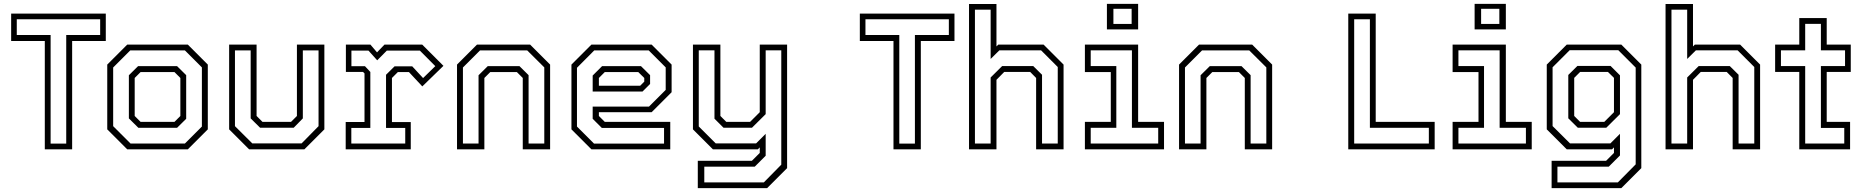

<svg xmlns="http://www.w3.org/2000/svg" viewBox="-20 -770 9618 990"><path d="M211 0V-558.5H37.5V-700H525.5V-558.5H352V0ZM241 -29.5H321.5V-589.5H496.5V-670.5H66.5V-589.5H241Z M636 0 533 -103V-437L636 -540H948.5L1051.5 -437V-103L948.5 0ZM653 -30H933.5L1021 -117.5V-422.5L933.5 -510H651.5L563.5 -422V-119.5ZM693.5 -111 644.5 -159.5V-382L692 -429H893L940 -382.5V-157.5L893 -111ZM705 -141.5H879.5L910 -172V-368L879.5 -398.5H705L674.5 -368V-172Z M1264.5 0 1161.5 -103V-540H1303V-172L1333.5 -141.5H1480.5L1511 -172V-540H1652.5V-103L1549.5 0ZM1281 -30.5H1535L1622.5 -119.5V-510H1541.5V-159.5L1494.5 -111.5H1321L1272.5 -159.5V-510H1191.5V-119.5Z M1762.5 0V-141H1859.5V-391.5L1852 -399H1763.5V-540H1890L1924 -500L1962.5 -540H2157L2266.5 -430.5L2157.5 -324.5L2088.5 -398.5H2031.5L2001 -368V-140.5H2098V0ZM1791.5 -30H2069.5V-110.5H1970.5V-384.5L2014.5 -428H2105.5L2161.5 -367.5L2224.5 -429L2145 -509H1974.5L1925 -459L1880 -509H1792V-428.5H1862L1889.5 -399V-110.5H1791.5Z M2336.5 0V-437L2439.5 -540H2713.5L2816.5 -437V0H2675.5V-368L2645 -398.5H2508L2477.5 -368V0ZM2367 -30H2447.5V-382L2495 -429H2658.5L2705.5 -382.5V-30H2786.5V-422.5L2698.5 -510H2455L2367 -422Z M3340 -540 3443 -437V-294.5L3340 -191.5H3068V-172L3098.5 -141.5H3436V0H3029.5L2926.5 -103V-437L3029.5 -540ZM3285 -429 3332 -382.5V-337L3293 -298H3036V-380.5L3084.5 -429ZM3325 -510H3044L2955 -420.5V-117.5L3043 -29.5H3404V-110.5H3083L3036 -157.5V-220.5H3326.5L3412.5 -306.5V-422.5ZM3271 -398.5H3098.5L3068 -368V-328H3281L3302 -349V-368Z M3656 0 3553 -103V-540H3694.5V-172L3725 -141.5H3847.5L3897.5 -191.5V-540H4038.5V97L3935.5 200H3578V59H3857L3897.5 18.5V-10L3887.5 0ZM3611.5 170.5H3918.5L4008.5 79V-510.5H3928V-181.5L3857.5 -111.5H3710.5L3664 -158V-510.5H3583V-118L3670.5 -30.5H3878.5L3928 -80V33L3871.5 89.5H3611.5Z M4587 0V-558.5H4413.5V-700H4901.5V-558.5H4728V0ZM4617 -29.5H4697.5V-589.5H4872.5V-670.5H4442.5V-589.5H4617Z M4976.5 0V-749.5H5118V-530.5L5127.5 -540H5361L5464 -437V0H5322.5V-368L5292 -399H5158L5118 -358.5V0ZM5007 -30H5088V-370.5L5147.5 -429.5H5307.5L5353 -384.5V-30H5434V-424.5L5348 -510.5H5133L5088 -466V-720H5007Z M5687.5 -618.5V-750H5848.5V-618.5ZM5721 -646.5H5815V-724.5H5721ZM5574 0V-141.5H5707.5V-398.5H5574V-540H5848.5V-141.5H5982V0ZM5604 -30H5952V-111H5816.5V-510.5H5604V-429.5H5736V-111H5604Z M6059.5 0V-437L6162.5 -540H6436.5L6539.5 -437V0H6398.5V-368L6368 -398.5H6231L6200.5 -368V0ZM6090 -30H6170.5V-382L6218 -429H6381.5L6428.5 -382.5V-30H6509.5V-422.5L6421.5 -510H6178L6090 -422Z M6932 0V-700H7073.5V-141.5H7377.5V0ZM6962.5 -30H7347.5V-111H7043.5V-670.5H6962.5Z M7583.5 -618.5V-750H7744.5V-618.5ZM7617 -646.5H7711V-724.5H7617ZM7470 0V-141.5H7603.5V-398.5H7470V-540H7744.5V-141.5H7878V0ZM7500 -30H7848V-111H7712.5V-510.5H7500V-429.5H7632V-111H7500Z M7980.5 200V59H8261.5L8302 18.5V-10L8292 0H8058.5L7955.5 -103V-437L8058.5 -540H8340L8443 -437V97L8340 200ZM8010.5 170.5H8322L8414 77.5V-421.5L8324.5 -511H8073.5L7985.5 -423V-120L8075.5 -30.5H8283.5L8333 -80V31.5L8275 89.5H8010.5ZM8115.5 -111.5 8066.5 -160V-383.5L8113.5 -430H8284.5L8333 -381.5V-181.5L8262.5 -111.5ZM8127.5 -141.5H8252L8302 -191.5V-368.5L8271 -399H8127.5L8097 -368.5V-172Z M8568 0V-749.5H8709.5V-530.5L8719 -540H8952.5L9055.5 -437V0H8914V-368L8883.5 -399H8749.5L8709.5 -358.5V0ZM8598.5 -30H8679.5V-370.5L8739 -429.5H8899L8944.5 -384.5V-30H9025.5V-424.5L8939.5 -510.5H8724.5L8679.5 -466V-720H8598.5Z M9257.5 0V-399H9133V-540H9257.5V-677H9399V-540H9523V-399H9399V-141.5H9519.5V0ZM9288 -30H9489.5V-110.5H9369V-429.5H9493.5V-510.5H9369V-647H9288V-510.5H9163V-429.5H9288Z"/></svg>

Font: Tourney Thin Light
Style: Regular
Weight: 300
Version: Version 1.015